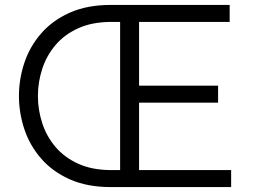

<svg xmlns="http://www.w3.org/2000/svg" viewBox="-20 -760 1027 780"><path d="M913 -740V-671H545V-412H866V-343H545V-69H919V0H430Q334 0 263.5 -31.5Q193 -63 147 -116Q101 -169 79 -235Q57 -301 57 -370Q57 -439 79 -505Q101 -571 147 -624Q193 -677 263.5 -708.5Q334 -740 430 -740ZM134 -370Q134 -314 151.5 -260Q169 -206 205.5 -163Q242 -120 298.5 -94.5Q355 -69 433 -69H468V-671H433Q355 -671 298.5 -645.5Q242 -620 205.5 -577Q169 -534 151.5 -480Q134 -426 134 -370Z"/></svg>

Font: Be Vietnam Pro Light
Style: Regular
Weight: 300
Designer: Lam Bao, Tony Le, Vietanh Nguyen
Foundry: Yellow Type Foundry
Version: Version 1.002; ttfautohint (v1.8.3)